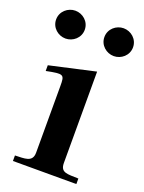

<svg xmlns="http://www.w3.org/2000/svg" viewBox="-148 -814 660 882"><g transform="rotate(20 182.0 -373.5)"><path d="M30 -440C115 -457 117 -454 117 -397V-72C117 -24 75 -29 30 -27V0H340V-27C285 -29 253 -24 253 -72V-518L30 -468ZM-6 -679C-6 -719 28 -747 64 -747C100 -747 134 -719 134 -679C134 -639 100 -611 64 -611C28 -611 -6 -639 -6 -679ZM230 -679C230 -719 264 -747 300 -747C336 -747 370 -719 370 -679C370 -639 336 -611 300 -611C264 -611 230 -639 230 -679Z"/></g></svg>

Font: Ortica Linear
Style: Bold
Weight: 700
Designer: Benedetta Bovani
Foundry: Collletttivo
Version: Version 2.000;Glyphs 3.1.2 (3151)